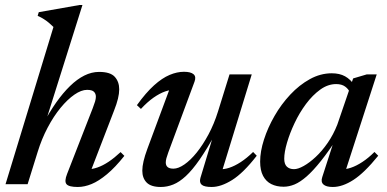

<svg xmlns="http://www.w3.org/2000/svg" viewBox="-20 -734 1541 765"><path d="M130 -128.5 90 0H2L193 -626.5Q184 -635.5 175 -643Q166 -650.5 155.2 -657.5Q144.5 -664.5 130 -671L134.5 -685.5L296.5 -714H308.5L158 -236.5L151.5 -239.5Q177 -287.5 204 -325.8Q231 -364 259 -391.2Q287 -418.5 316 -433Q345 -447.5 375 -447.5Q419.5 -447.5 437.2 -428Q455 -408.5 455 -378Q455 -361.5 450 -340.8Q445 -320 434.5 -293.5L335.5 -36.5L329 -59.5Q347.5 -59.5 368.5 -66.8Q389.5 -74 412.8 -89.5Q436 -105 460.5 -128L475.5 -113Q439 -67 406.2 -39.8Q373.5 -12.5 345 -0.8Q316.5 11 290 11Q254.5 11 245 -0.2Q235.5 -11.5 247.5 -41.5L349.5 -303Q355.5 -318.5 358.8 -329.5Q362 -340.5 362 -348.5Q362 -361 354.2 -368.5Q346.5 -376 327 -376Q304 -376 276.5 -357Q249 -338 221.2 -304.2Q193.5 -270.5 169.8 -225.5Q146 -180.5 130 -128.5Z M778.5 -25 833.5 -206.5 839.5 -204Q804.5 -140 775.2 -98Q746 -56 720.2 -32.2Q694.5 -8.5 670.2 1.2Q646 11 621 11Q581.5 11 564.2 -6.8Q547 -24.5 547 -54Q547 -70.5 552 -92Q557 -113.5 567 -140.5L663.5 -400.5L680 -376Q661 -377.5 638.5 -369.8Q616 -362 591.5 -344.8Q567 -327.5 541.5 -300L525.5 -315Q561.5 -365 593.8 -394Q626 -423 655.8 -435.5Q685.5 -448 713 -448Q740 -448 751.2 -438.2Q762.5 -428.5 755 -408.5L650.5 -126.5Q645.5 -113 643 -103.5Q640.5 -94 640.5 -86.5Q640.5 -74.5 648 -68.2Q655.5 -62 671 -62Q690.5 -62 714.8 -78.8Q739 -95.5 763.8 -126.2Q788.5 -157 810.8 -198.5Q833 -240 848.5 -289.5L894.5 -437.5H983L861 -40L854.5 -60Q872 -58.5 893.5 -65.5Q915 -72.5 939.2 -88.2Q963.5 -104 988.5 -128.5L1003 -113.5Q949.5 -44.5 905 -16.8Q860.5 11 823.5 11Q794 11 783.8 2.2Q773.5 -6.5 778.5 -25Z M1264 -28.5 1317 -192.5H1329.5Q1290.5 -132.5 1259 -93Q1227.5 -53.5 1201.8 -31Q1176 -8.5 1153.8 0.8Q1131.5 10 1110 10Q1082 10 1061 -0.5Q1040 -11 1028.2 -33.2Q1016.5 -55.5 1016.5 -90Q1016.5 -130.5 1031.8 -178Q1047 -225.5 1073.8 -272Q1100.5 -318.5 1136.5 -357Q1172.5 -395.5 1214.8 -418.8Q1257 -442 1302 -442Q1333 -442 1354.8 -430Q1376.5 -418 1394 -392.5L1374.5 -364.5Q1369 -379 1355.2 -389Q1341.5 -399 1319.5 -399Q1286.5 -399 1256 -377Q1225.5 -355 1199.2 -319.8Q1173 -284.5 1153.8 -243.8Q1134.5 -203 1123.5 -165.2Q1112.5 -127.5 1112.5 -101.5Q1112.5 -80 1123 -70Q1133.5 -60 1151.5 -60Q1167.5 -60 1190.2 -72.8Q1213 -85.5 1238 -108.8Q1263 -132 1285.8 -165Q1308.5 -198 1324 -237.5L1387 -421.5L1441 -437.5H1481L1351.5 -37L1339.5 -60Q1357 -58.5 1378.5 -65.8Q1400 -73 1424 -88.8Q1448 -104.5 1472 -128.5L1487 -113.5Q1432 -45.5 1388.2 -17.2Q1344.5 11 1306 11Q1279.5 11 1268.5 0.8Q1257.5 -9.5 1264 -28.5Z"/></svg>

Font: Newsreader 24pt Medium
Style: Italic
Weight: 500
Italic angle: -17°
Designer: Hugues Gentile
Foundry: Production Type
Version: Version 1.003